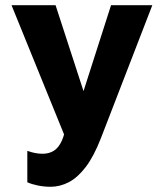

<svg xmlns="http://www.w3.org/2000/svg" viewBox="-20 -526 633 742"><path d="M176 195.8Q151.2 195.8 127.3 191.1Q103.4 186.3 85.6 178.4V57.1Q102.4 62.9 116.2 65.5Q130 68.2 144.7 68.2Q169.6 68.2 188.2 56.5Q206.7 44.9 219.1 17.4Q231.5 -10 237.9 -56.7L241.4 27.6L24.5 -506H194.7L310.3 -150.7H295.3L409.2 -506H568.7L370.1 7.7Q342.9 77.9 311.6 119Q280.2 160.2 246.1 178Q211.9 195.8 176 195.8Z"/></svg>

Font: Maven Pro
Style: Regular
Weight: 400
Designer: Joe Prince
Foundry: Joe Prince
Version: Version 2.103